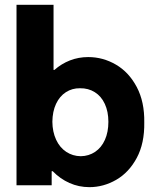

<svg xmlns="http://www.w3.org/2000/svg" viewBox="-20 -772 645 800"><path d="M48.8 -752H203.1V-480.5H206.5Q235.8 -506.3 271.5 -520.3Q307.1 -534.2 347.7 -534.2Q409.2 -534.2 463.1 -502.7Q517.1 -471.2 549.8 -409.4Q582.5 -347.7 581.1 -261.7Q582.5 -174.8 549.8 -114Q517.1 -53.2 464.1 -22.7Q411.1 7.8 352.5 7.8Q308.6 7.8 269.5 -9.5Q230.5 -26.9 199.7 -58.6H195.3V0H48.8ZM431.6 -264.6Q431.6 -307.1 416.7 -339.1Q401.9 -371.1 375 -387.9Q348.1 -404.8 313.5 -404.3Q280.8 -404.8 254.6 -387.9Q228.5 -371.1 213.6 -339.4Q198.7 -307.6 198.2 -264.6Q198.7 -222.2 213.9 -189.7Q229 -157.2 255.9 -139.4Q282.7 -121.6 316.4 -121.1Q350.1 -121.6 376.5 -139.4Q402.8 -157.2 417.2 -189.5Q431.6 -221.7 431.6 -264.6Z"/></svg>

Font: Reddit Sans Vanilla ExtraBold
Style: Regular
Weight: 800
Designer: Stephen Hutchings
Foundry: Reddit
Version: Version 1.013